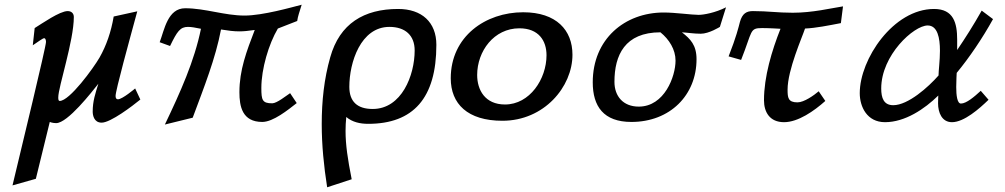

<svg xmlns="http://www.w3.org/2000/svg" viewBox="-20 -502 4261 814"><path d="M33 284 132 256 191 15C191 15 202 20 218 20C267 20 370 -113 397 -147C384 -105 373 -73 373 -29C373 -14 378 18 411 18C449 18 542 -53 575 -80L553 -127C553 -127 499 -81 480 -81C474 -81 470 -85 470 -95C470 -119 527 -325 562 -454L462 -432C451 -367 431 -309 402 -258C376 -213 275 -74 233 -74C228 -74 227 -80 227 -89C227 -133 293 -329 293 -430C293 -445 283 -455 267 -455C233 -455 158 -402 127 -383L119 -310C144 -327 162 -340 167 -340C174 -340 175 -329 175 -324C175 -304 72 121 33 284Z M657 -323 701 -307C731 -369 744 -388 777 -388C791 -388 808 -385 832 -380C804 -243 745 -112 679 26L797 -3C845 -132 894 -255 917 -377C948 -372 970 -369 995 -369C1013 -369 1033 -371 1060 -375C1025 -284 995 -205 995 -111C995 -51 1007 15 1092 15C1138 15 1201 -36 1238 -65L1210 -107C1193 -96 1154 -64 1134 -64C1092 -64 1088 -78 1088 -129C1088 -210 1119 -315 1158 -381L1240 -413C1243 -434 1249 -449 1259 -482C1216 -471 1094 -436 1017 -436C932 -436 850 -467 765 -467C691 -467 677 -376 657 -323Z M1344 24C1344 113 1353 203 1367 292L1471 258C1454 172 1445 112 1445 53C1445 34 1446 14 1448 -6C1474 16 1507 23 1541 23C1732 23 1830 -86 1830 -312C1830 -408 1768 -464 1668 -464C1523 -464 1420 -402 1380 -259C1354 -168 1344 -73 1344 24ZM1461 -134C1461 -237 1509 -388 1631 -388C1698 -388 1738 -352 1738 -288C1738 -183 1683 -40 1560 -40C1494 -40 1461 -72 1461 -134Z M1891 -170C1891 -62 1962 10 2110 10C2287 10 2407 -134 2407 -270C2407 -374 2339 -450 2198 -450C2039 -450 1891 -348 1891 -170ZM2003 -184C2003 -285 2074 -382 2182 -382C2264 -382 2297 -329 2297 -268C2297 -167 2226 -59 2121 -59C2036 -59 2003 -121 2003 -184Z M2493 -153C2493 -51 2539 15 2657 15C2821 15 2933 -99 2933 -251C2933 -311 2907 -337 2871 -365C2892 -364 2921 -359 2951 -359C2986 -359 3032 -388 3032 -388L3058 -471C3013 -448 2963 -439 2942 -439C2913 -439 2842 -449 2794 -449C2628 -449 2493 -336 2493 -153ZM2585 -155C2585 -268 2629 -365 2780 -365C2817 -335 2844 -292 2844 -245C2844 -178 2797 -50 2688 -50C2622 -50 2585 -94 2585 -155Z M3069 -263 3122 -248C3171 -371 3157 -383 3211 -383C3242 -383 3289 -380 3289 -380C3252 -287 3219 -177 3219 -77C3219 -27 3243 16 3304 16C3364 16 3432 -32 3479 -74L3451 -115C3431 -98 3389 -68 3361 -68C3321 -68 3319 -88 3319 -122C3319 -206 3381 -344 3393 -381C3439 -383 3493 -394 3545 -404L3554 -475C3502 -467 3425 -448 3341 -448C3275 -448 3237 -455 3172 -455C3145 -455 3127 -445 3117 -409C3111 -386 3102 -347 3069 -263Z M3625 -107C3625 -49 3656 16 3732 16C3817 16 3900 -40 3958 -97C3958 -97 3957 -80 3957 -64C3957 -25 3973 16 4016 16C4067 16 4132 -41 4171 -79L4138 -117C4111 -92 4077 -63 4054 -63C4038 -63 4034 -98 4034 -133C4034 -158 4036 -193 4036 -193C4089 -257 4146 -341 4190 -421L4142 -457C4107 -395 4072 -340 4038 -290V-334C4038 -404 4023 -464 3940 -464C3767 -464 3625 -251 3625 -107ZM3716 -127C3716 -268 3854 -394 3913 -394C3955 -394 3965 -341 3965 -287C3965 -245 3959 -202 3959 -182C3916 -133 3830 -56 3767 -56C3727 -56 3716 -86 3716 -127Z"/></svg>

Font: KpSans
Style: BoldItalic
Weight: 700
Italic angle: -11°
Version: Version 0.66